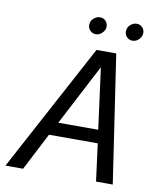

<svg xmlns="http://www.w3.org/2000/svg" viewBox="-100 -752 672 814"><g transform="rotate(10 236.0 -344.5)"><path d="M0 0ZM274 -550 -21 0H55L138 -161H348L369 0H441L359 -550ZM168 -218 305 -481 340 -218ZM225 -649Q225 -654 226 -657Q228 -670 240 -679.5Q252 -689 265 -689Q280 -689 289.5 -679Q299 -669 299 -654Q299 -640 287 -627.5Q275 -615 259 -615Q245 -615 235 -625Q225 -635 225 -649ZM383 -649Q383 -654 384 -657Q386 -670 398 -679.5Q410 -689 423 -689Q438 -689 447.5 -679Q457 -669 457 -654Q457 -640 445 -627.5Q433 -615 417 -615Q403 -615 393 -625Q383 -635 383 -649Z"/></g></svg>

Font: Cambay Devanagari
Style: Italic
Weight: 400
Italic angle: -11°
Designer: Pooja Saxena
Foundry: Pooja Saxena
Version: Version 1.018;PS 001.018;hotconv 1.0.70;makeotf.lib2.5.58329